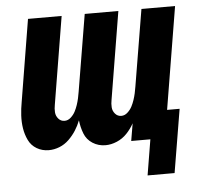

<svg xmlns="http://www.w3.org/2000/svg" viewBox="-50 -582 819 779"><g transform="rotate(-5 360.0 -192.5)"><path d="M630 145 673 -113H622L691 -530H554L502 -218Q500 -205 497 -191.5Q494 -178 489.5 -164.5Q485 -151 478.5 -138.5Q472 -126 460.5 -115.5Q449 -105 435 -105Q420 -105 410 -116.5Q400 -128 399 -143Q398 -158 401 -173L460 -530H323L271 -218Q269 -205 266 -191.5Q263 -178 258.5 -164.5Q254 -151 247.5 -138.5Q241 -126 229.5 -115.5Q218 -105 204 -105Q189 -105 179 -116.5Q169 -128 168 -143Q167 -158 170 -173L229 -530H92L37 -196Q32 -169 30.5 -142Q29 -115 33 -89.5Q37 -64 48 -41Q59 -18 81 -5Q103 8 130 8Q152 8 173.5 -0.5Q195 -9 212 -25.5Q229 -42 241.5 -61.5Q254 -81 262 -102Q265 -74 275 -48Q285 -22 308.5 -7Q332 8 361 8Q384 8 407.5 -2Q431 -12 448.5 -30.5Q466 -49 478 -71L466 0H544L520 145Z"/></g></svg>

Font: Iosevka Sparkle Extrabold
Style: Italic
Weight: 800
Italic angle: -9°
Designer: Belleve Invis
Foundry: Belleve Invis
Version: Version 4.5.0; ttfautohint (v1.8.3)